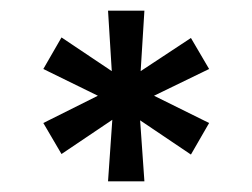

<svg xmlns="http://www.w3.org/2000/svg" viewBox="-20 -719 472 359"><path d="M337 -430 242 -494 250 -380H182L190 -495L95 -431L61 -489L163 -540L61 -590L95 -649L189 -586L182 -699H250L243 -586L337 -648L371 -590L268 -540L371 -489Z"/></svg>

Font: Myanmar Khyay
Style: Regular
Weight: 400
Designer: Danh Hong
Foundry: Google Inc.
Version: Version 1.10 March 4, 2015